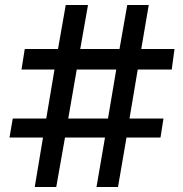

<svg xmlns="http://www.w3.org/2000/svg" viewBox="-20 -748 732 768"><path d="M622 -198H486L452 0H366L400 -198H240L205 0H119L152 -198H18L31 -274H165L198 -470H66L79 -552H212L243 -728H332L301 -552H458L489 -728H575L545 -552H678L667 -470H531L498 -274H634ZM412 -274 445 -470H287L253 -274Z"/></svg>

Font: Myanmar Chatu
Style: Regular
Weight: 400
Designer: Danh Hong
Foundry: Google Inc.
Version: Version 2.00 November 20, 2015